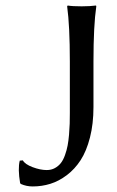

<svg xmlns="http://www.w3.org/2000/svg" viewBox="-20 -668 425 698"><path d="M233.9 -257.8V-444.8Q233.9 -573.7 224.1 -645L226.1 -647.9Q242.7 -645 276.9 -645Q292.5 -645 305.7 -645.8Q318.8 -646.5 324.2 -647.5L329.1 -647.9L330.1 -645Q319.8 -575.2 319.8 -444.8V-278.8Q319.8 -217.8 307.1 -168.2Q294.4 -118.7 273.2 -85.9Q252 -53.2 222.9 -31.2Q193.8 -9.3 163.1 0.2Q132.3 9.8 99.1 9.8Q76.2 9.8 56.2 1L53.2 -2Q44.4 -54.2 51.8 -84L63 -85Q70.8 -70.8 98.6 -60.3Q126.5 -49.8 149.9 -49.8Q166.5 -49.8 179.4 -56.9Q192.4 -64 201.2 -75.2Q210 -86.4 216.3 -104.2Q222.7 -122.1 225.8 -138.9Q229 -155.8 231 -178.5Q232.9 -201.2 233.4 -218.3Q233.9 -235.4 233.9 -257.8Z"/></svg>

Font: Linear Smooth
Style: Regular
Weight: 400
Designer: Philipp H. Poll, Flanker
Foundry: Philipp H. Poll, reworked by Flanker
Version: Version 1.061 | FøM Fix